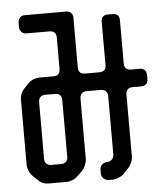

<svg xmlns="http://www.w3.org/2000/svg" viewBox="-58 -811 844 966"><g transform="rotate(-5 364.0 -327.5)"><path d="M167 3Q155 3 146 -6Q137 -15 137 -29V-316Q137 -332 145.5 -341.5Q154 -351 171 -351H220Q254 -351 254 -316V-29Q254 -15 245 -6Q236 3 223 3ZM530 79Q532 76 535 73Q538 70 541 67Q544 64 547 61Q550 58 552 56Q563 45 570.5 28Q578 11 578 -3V-316Q578 -332 586.5 -341.5Q595 -351 612 -351H655Q671 -351 680.5 -359.5Q690 -368 690 -385V-405Q690 -421 681 -430.5Q672 -440 655 -440H612Q578 -440 578 -474V-692Q578 -726 543 -726H520Q486 -726 486 -692V-474Q486 -440 451 -440H380Q346 -440 346 -474V-724Q346 -740 337 -749.5Q328 -759 311 -759H102Q88 -759 78.5 -749Q69 -739 69 -725V-702Q69 -687 78.5 -677Q88 -667 102 -667H220Q254 -667 254 -632V-474Q254 -440 220 -440H151Q135 -440 120 -434.5Q105 -429 91 -415L72 -395Q47 -370 47 -336V-9Q47 6 53.5 22Q60 38 71 49Q88 66 105 80.5Q122 95 150 95H239Q254 95 270 88.5Q286 82 298 70L321 47Q332 36 339 19Q346 2 346 -11V-316Q346 -332 354.5 -341.5Q363 -351 380 -351H451Q467 -351 476.5 -342Q486 -333 486 -316V-22Q486 -7 476 3Q466 13 452 13Q438 13 426.5 23Q415 33 415 48V69Q415 83 426.5 93.5Q438 104 452 104H469Q484 104 501 97.5Q518 91 530 79Z"/></g></svg>

Font: WDXL Lubrifont JP N
Style: Regular
Weight: 400
Designer: [WDXL Lubrifont] Copyright 2020-2022 (c) NightFurySL2001, Skr-ZERO; [ZCOOL QingKe HuangYou] Copyright 2018-2022 (c) The 
Version: Version 2.001;hotconv 1.1.1;makeotfexe 2.6.0